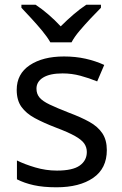

<svg xmlns="http://www.w3.org/2000/svg" viewBox="-20 -786 519 816"><path d="M434 -148Q434 -70 376 -30Q318 10 220 10Q164 10 123.5 1Q83 -8 52 -24V-104Q84 -88 129.5 -74.5Q175 -61 222 -61Q289 -61 319 -82.5Q349 -104 349 -140Q349 -160 338 -176Q327 -192 298.5 -208Q270 -224 217 -244Q165 -264 128 -284Q91 -304 71 -332Q51 -360 51 -404Q51 -472 106.5 -509Q162 -546 252 -546Q301 -546 343.5 -536.5Q386 -527 423 -510L393 -440Q359 -454 322 -464Q285 -474 246 -474Q192 -474 163.5 -456.5Q135 -439 135 -409Q135 -387 148 -371.5Q161 -356 191.5 -341.5Q222 -327 273 -307Q324 -288 360 -268Q396 -248 415 -219.5Q434 -191 434 -148ZM194 -606Q181 -629 159 -655.5Q137 -682 113 -708Q89 -734 71 -753V-766H131Q157 -749 185 -725Q213 -701 238 -674Q265 -701 293 -725Q321 -749 347 -766H409V-753Q390 -734 365.5 -708Q341 -682 318.5 -655.5Q296 -629 284 -606Z"/></svg>

Font: Noto Sans Pahawh Hmong
Style: Regular
Weight: 400
Designer: Monotype Design Team
Foundry: Monotype Imaging Inc.
Version: Version 2.001; ttfautohint (v1.8.4.7-5d5b)